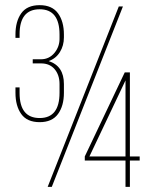

<svg xmlns="http://www.w3.org/2000/svg" viewBox="-20 -725 599 745"><path d="M134 -705Q182 -705 205 -673.5Q228 -642 228 -591V-580Q228 -548 212.5 -523Q197 -498 169 -488Q228 -469 228 -399V-365Q228 -314 205 -282.5Q182 -251 134 -251Q85 -251 62.5 -282.5Q40 -314 40 -365V-386H56V-364Q56 -267 134 -267Q211 -267 211 -365V-399Q211 -434 192 -456.5Q173 -479 139 -479H107V-495H139Q171 -495 191.5 -520Q212 -545 211 -578V-591Q211 -689 134 -689Q56 -689 56 -592V-578H40V-591Q40 -642 62.5 -673.5Q85 -705 134 -705ZM165 0 441 -700H457L181 0ZM467 0V-102H309V-118L464 -444H484V-118H522V-102H484V0ZM467 -413 327 -118H467Z"/></svg>

Font: TypoPRO Bebas Neue
Style: Regular
Weight: 300
Designer: Ryoichi Tsunekawa
Foundry: Ryoichi Tsunekawa
Version: Version 001.003